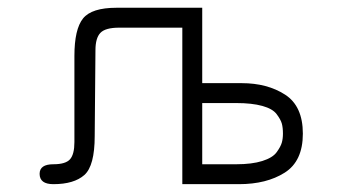

<svg xmlns="http://www.w3.org/2000/svg" viewBox="-20 -470 874 490"><path d="M583 -207H496.1V-50.8H583Q623 -50.8 649.4 -59.1Q675.8 -67.4 686 -81.5Q696.3 -95.7 699.2 -106Q702.1 -116.2 702.1 -128.9Q702.1 -144.5 699.2 -154.8Q696.3 -165 686 -178.7Q675.8 -192.4 649.4 -199.7Q623 -207 583 -207ZM496.1 -257.8H596.7Q662.1 -257.8 707.5 -228.5Q752.9 -199.2 752.9 -128.9Q752.9 -58.6 706.5 -29.3Q660.2 0 589.8 0H445.3V-399.4H284.2Q249 -399.4 236.3 -386.2Q223.6 -373 223.6 -341.8L221.7 -123Q221.7 -46.9 195.3 -23.4Q168.9 0 116.2 0Q81.1 0 81.1 -26.4Q81.1 -50.8 116.2 -50.8Q147.5 -50.8 158.7 -63.5Q169.9 -76.2 169.9 -107.4V-327.1Q169.9 -395.5 191.9 -422.9Q213.9 -450.2 277.3 -450.2H496.1Z"/></svg>

Font: Jura
Style: Book
Weight: 400
Version: Version 2.3